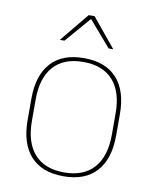

<svg xmlns="http://www.w3.org/2000/svg" viewBox="-79 -741 658 814"><g transform="rotate(10 249.5 -334.0)"><path d="M249.5 11.5Q156 11.5 107.5 -42.5Q59 -96.5 59 -197.5V-289Q59 -390 107.8 -443.5Q156.5 -497 249.5 -497Q342.5 -497 391.2 -443.5Q440 -390 440 -289V-197.5Q440 -96.5 391.2 -42.5Q342.5 11.5 249.5 11.5ZM249.5 -5Q333 -5 377.2 -54.5Q421.5 -104 421.5 -197.5V-289Q421.5 -382 377.5 -431.2Q333.5 -480.5 249.5 -480.5Q165.5 -480.5 121.5 -431.2Q77.5 -382 77.5 -289V-197.5Q77.5 -104 121.5 -54.5Q165.5 -5 249.5 -5ZM237 -680H262L364 -556V-555.5H344.5L251 -664H248L154.5 -555.5H135V-556Z"/></g></svg>

Font: Anek Gujarati Medium Thin
Style: Regular
Weight: 250
Version: Version 1.003